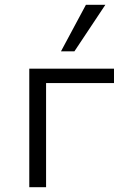

<svg xmlns="http://www.w3.org/2000/svg" viewBox="-20 -780 521 800"><path d="M102 0V-494H455V-434H172V0ZM234 -566 338 -760H419L290 -566Z"/></svg>

Font: Nunito Sans 7pt Light
Style: Regular
Weight: 300
Designer: Vernon Adams
Foundry: Vernon Adams
Version: Version 3.101;gftools[0.9.27]